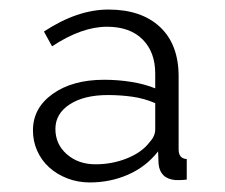

<svg xmlns="http://www.w3.org/2000/svg" viewBox="-20 -730 471 402"><path d="M168 -348Q143 -348 121 -356.5Q99 -365 83 -379.5Q67 -394 58 -414Q49 -434 49 -457Q49 -504 90.5 -533.5Q132 -563 198 -563Q227 -563 255 -558.5Q283 -554 305 -545V-576Q305 -621 278.5 -647.5Q252 -674 204 -674Q151 -674 89 -633L72 -664Q142 -710 207 -710Q276 -710 315 -673.5Q354 -637 354 -570V-417Q354 -398 371 -397V-354Q363 -353 357.5 -353Q352 -353 347 -353Q315 -356 312 -387L311 -413Q286 -381 248.5 -364.5Q211 -348 168 -348ZM180 -386Q215 -386 246 -398.5Q277 -411 293 -432Q305 -445 305 -459V-514Q282 -524 257 -527.5Q232 -531 206 -531Q156 -531 126 -511.5Q96 -492 96 -460Q96 -428 120 -407Q144 -386 180 -386Z"/></svg>

Font: Oxford Sans
Style: Regular
Weight: 300
Designer: Matt McInerney, Pablo Impallari, Rodrigo Fuenzalida
Foundry: Matt McInerney, Pablo Impallari, Rodrigo Fuenzalida
Version: Version 3.000g; ttfautohint (v1.5) -l 8 -r 28 -G 28 -x 14 -D